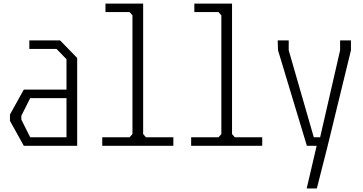

<svg xmlns="http://www.w3.org/2000/svg" viewBox="-20 -820 2040 1080"><path d="M414.1 -494.1V0H113.8L36.1 -140.1V-175.8L113.8 -315.9H354V-486.8L297.9 -544.9H145V-592.8H317.9ZM354 -47.9V-268.1H149.9L100.1 -168.9V-147L149.9 -47.9Z M955.1 -47.9V0H555.2V-47.9H709L725.1 -65.9V-733.9L709 -752H573.2V-799.8H785.2V-65.9L800.8 -47.9Z M1455.1 -47.9V0H1055.2V-47.9H1209L1225.1 -65.9V-733.9L1209 -752H1073.2V-799.8H1285.2V-65.9L1300.8 -47.9Z M1954.1 -537.1 1823.2 0 1762.2 240.2H1705.1L1761.2 0H1706.1L1543.9 -537.1L1542 -592.8H1604V-537.1L1745.1 -47.9H1780.8L1893.1 -537.1V-592.8H1954.1Z"/></svg>

Font: Steps Mono
Style: Regular
Weight: 400
Width: 3
Version: Version 1.000;PS 001.000;hotconv 1.0.70;makeotf.lib2.5.58329